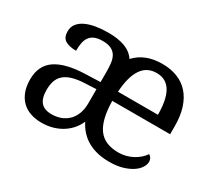

<svg xmlns="http://www.w3.org/2000/svg" viewBox="-110 -746 1061 957"><g transform="rotate(30 420.5 -268.0)"><path d="M147 -145Q147 -98.1 166.7 -75Q186.5 -51.8 228 -51.8Q258.3 -51.8 283 -61.5Q307.6 -71.3 325 -89.4Q342.3 -107.4 351.6 -133.3Q360.8 -159.2 360.8 -190.9V-251V-264.2V-272L296.9 -269Q254.4 -267.1 225.8 -258.5Q197.3 -250 179.7 -234.6Q162.1 -219.2 154.5 -196.8Q147 -174.3 147 -145ZM581.1 -492.2Q524.9 -492.2 495.1 -447Q465.3 -401.9 460 -314.9H689.9Q689.9 -354.5 684.1 -387.2Q678.2 -419.9 665.5 -443.4Q652.8 -466.8 632.1 -479.5Q611.3 -492.2 581.1 -492.2ZM596.2 9.8Q522.9 9.8 471.9 -19Q420.9 -47.9 393.1 -104Q383.8 -81.5 367.2 -61Q350.6 -40.5 326.9 -24.7Q303.2 -8.8 272.7 0.5Q242.2 9.8 205.1 9.8Q171.9 9.8 143.3 0.2Q114.7 -9.3 94 -29.1Q73.2 -48.8 61.5 -78.9Q49.8 -108.9 49.8 -149.9Q49.8 -229.5 106.4 -268.1Q163.1 -306.6 277.8 -310.1L360.8 -313V-373Q360.8 -399.9 357.9 -422.6Q355 -445.3 345.2 -461.7Q335.4 -478 317.1 -487.1Q298.8 -496.1 268.1 -496.1Q239.3 -496.1 221.4 -488Q203.6 -480 193.6 -465.3Q183.6 -450.7 180.2 -430.7Q176.8 -410.6 176.8 -387.2Q135.3 -387.2 113.5 -401.4Q91.8 -415.5 91.8 -450.2Q91.8 -476.1 106 -494.1Q120.1 -512.2 144.8 -523.7Q169.4 -535.2 202.1 -540.5Q234.9 -545.9 272 -545.9Q328.6 -545.9 367.4 -531.5Q406.2 -517.1 428.2 -484.9Q483.9 -545.9 583 -545.9Q631.3 -545.9 669.9 -530.8Q708.5 -515.6 735.4 -485.6Q762.2 -455.6 776.6 -410.9Q791 -366.2 791 -307.1V-261.2H458Q459 -206.5 468.5 -167.2Q478 -127.9 496.8 -102.5Q515.6 -77.1 544.4 -65.2Q573.2 -53.2 612.8 -53.2Q634.8 -53.2 655.3 -58.6Q675.8 -64 693.6 -73.5Q711.4 -83 725.8 -95.7Q740.2 -108.4 750 -123Q756.8 -120.1 762.9 -110.8Q769 -101.6 769 -88.9Q769 -73.7 758.3 -56.4Q747.6 -39.1 726.1 -24.4Q704.6 -9.8 672.1 0Q639.6 9.8 596.2 9.8Z"/></g></svg>

Font: Droid Serif
Style: Regular
Weight: 400
Designer: Monotype Design team
Foundry: Monotype Imaging Inc.
Version: Version 1.03